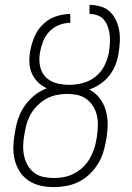

<svg xmlns="http://www.w3.org/2000/svg" viewBox="-20 -755 540 783"><path d="M200 8Q200 8 199.5 8Q199 8 199 8Q171 8 144.5 2Q118 -4 96.5 -18.5Q75 -33 61 -54.5Q47 -76 40.5 -101.5Q34 -127 34.5 -155Q35 -183 40 -210L42 -221Q46 -248 55.5 -274.5Q65 -301 81.5 -324.5Q98 -348 121 -366.5Q144 -385 171 -395Q151 -404 135 -419.5Q119 -435 110 -455.5Q101 -476 100 -499.5Q99 -523 103 -546Q108 -575 120 -604Q132 -633 155 -655.5Q178 -678 207.5 -688Q237 -698 266 -698L267 -662Q244 -662 221 -653Q198 -644 181 -626Q164 -608 155.5 -585.5Q147 -563 143 -541Q143 -541 143 -540.5Q143 -540 143 -540Q138 -513 143 -486.5Q148 -460 165.5 -441.5Q183 -423 209 -416Q235 -409 263 -409Q263 -409 263 -409Q263 -409 263 -409Q290 -409 318 -416.5Q346 -424 369 -442Q392 -460 405.5 -486.5Q419 -513 424 -540Q424 -540 424 -540Q424 -540 424 -540Q424 -541 424 -541Q424 -541 424 -541Q427 -558 428 -576Q429 -594 427.5 -611Q426 -628 420.5 -644Q415 -660 405 -673Q395 -686 379 -692Q363 -698 345 -698V-735Q369 -735 391 -728.5Q413 -722 428.5 -707Q444 -692 453.5 -671.5Q463 -651 466.5 -628.5Q470 -606 468.5 -582Q467 -558 463 -535Q459 -511 450 -488.5Q441 -466 425.5 -446.5Q410 -427 389 -412.5Q368 -398 344 -390Q369 -377 386 -355Q403 -333 411 -306Q419 -279 419 -249.5Q419 -220 414 -190L412 -180Q408 -155 400 -130.5Q392 -106 377.5 -83.5Q363 -61 343 -42.5Q323 -24 299 -12.5Q275 -1 249.5 3.5Q224 8 200 8ZM200 -29Q220 -29 241 -33Q262 -37 281.5 -47Q301 -57 317.5 -72.5Q334 -88 345 -106.5Q356 -125 363 -145Q370 -165 373 -186L375 -196Q378 -218 379 -240Q380 -262 375.5 -282.5Q371 -303 360.5 -320.5Q350 -338 333.5 -350.5Q317 -363 296.5 -367.5Q276 -372 254 -372Q233 -372 212.5 -368Q192 -364 172.5 -354Q153 -344 136.5 -328.5Q120 -313 108.5 -294.5Q97 -276 90.5 -256Q84 -236 81 -215L79 -204Q75 -183 74.5 -161Q74 -139 78.5 -118.5Q83 -98 93.5 -80Q104 -62 120 -50Q136 -38 157 -33.5Q178 -29 200 -29Z"/></svg>

Font: Iosevka SS04 Extralight
Style: Italic
Weight: 200
Italic angle: -9°
Monospace: yes
Designer: Belleve Invis
Foundry: Belleve Invis
Version: Version 19.0.0; ttfautohint (v1.8.4)